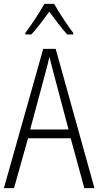

<svg xmlns="http://www.w3.org/2000/svg" viewBox="-20 -966 505 986"><path d="M258 -946H208C185 -904 137 -832 110 -797V-789H141C170 -820 206 -869 233 -906C261 -868 296 -821 325 -789H356V-797C333 -826 283 -901 258 -946ZM413 0H465L266 -715H202L0 0H52L124 -256H343ZM258 -580 332 -301H135L210 -580C219 -613 227 -643 234 -674C242 -642 249 -612 258 -580Z"/></svg>

Font: Noto Sans Armenian Condensed ExtraLight
Style: Regular
Weight: 200
Width: 3
Designer: Monotype Design Team
Foundry: Monotype Imaging Inc.
Version: Version 2.008